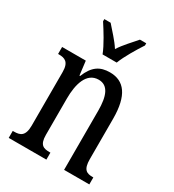

<svg xmlns="http://www.w3.org/2000/svg" viewBox="-184 -871 884 976"><g transform="rotate(30 257.5 -383.0)"><path d="M221 -606H304C321 -651 360 -715 385 -753V-766H348C320 -733 286 -699 262 -661C238 -699 204 -733 176 -766H139V-753C164 -715 204 -651 221 -606ZM20 0H241V-41H236C201 -41 176 -48 176 -108V-321C176 -405 198 -485 269 -485C325 -485 345 -432 345 -347V0H493V-41H489C454 -41 431 -50 431 -113V-349C431 -486 384 -546 300 -546C242 -546 204 -522 177 -454H173L163 -536H24V-495H29C63 -495 90 -486 90 -427V-113C90 -50 63 -41 27 -41H20Z"/></g></svg>

Font: Noto Serif Sinhala ExtraCondensed
Style: Regular
Weight: 400
Width: 2
Designer: Jelle Bosma - Monotype Design Team
Foundry: Monotype Imaging Inc.
Version: Version 2.007